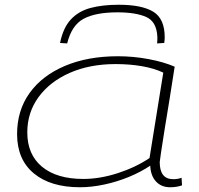

<svg xmlns="http://www.w3.org/2000/svg" viewBox="-20 -779 840 809"><path d="M697 10Q660 10 637.5 -14Q615 -38 613 -81Q573 -54 523 -33.5Q473 -13 419.5 -1.5Q366 10 317 10Q193 10 122.5 -48.5Q52 -107 52 -214Q52 -314 105 -387.5Q158 -461 254 -501.5Q350 -542 477 -542Q542 -542 606 -530Q670 -518 716 -498Q706 -431 694.5 -361.5Q683 -292 673.5 -233Q664 -174 658.5 -136.5Q653 -99 653 -96Q653 -24 710 -24Q730 -24 745 -30L747 2Q725 10 697 10ZM610 -113 668 -473Q630 -491 578.5 -500Q527 -509 467 -509Q358 -509 274 -472Q190 -435 142.5 -370Q95 -305 95 -221Q95 -128 157 -76.5Q219 -25 331 -25Q401 -25 476.5 -49.5Q552 -74 610 -113ZM480 -759Q578 -759 626 -729.5Q674 -700 674 -622Q674 -617 673.5 -610.5Q673 -604 672 -598L642 -596Q643 -604 643 -611Q643 -618 643 -624Q640 -688 596 -707.5Q552 -727 475 -727Q383 -727 332.5 -700Q282 -673 263 -596L233 -598Q246 -662 278.5 -697Q311 -732 361.5 -745.5Q412 -759 480 -759Z"/></svg>

Font: Georama ExtraExtended ExtraLight
Style: Italic
Weight: 200
Width: 8
Italic angle: -9°
Designer: Jean-Baptiste Levee
Foundry: Production Type
Version: Version 1.000